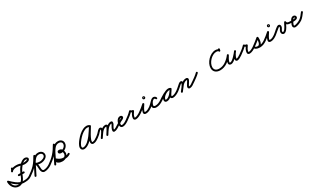

<svg xmlns="http://www.w3.org/2000/svg" viewBox="499 -3230 9429 5864"><g transform="rotate(-30 5214.0 -298.5)"><path d="M307.6 -555.8C307.6 -555.8 307.6 -555.8 307.6 -555.8C307.6 -546.3 281.7 -510.3 271.8 -493.9C263.4 -479.7 268 -461.3 282.3 -452.8C296.5 -444.3 314.9 -448.9 323.4 -463.2C323.4 -463.2 323.4 -463.2 323.4 -463.2C339.3 -490 367.6 -524.5 367.6 -555.8C367.6 -572.4 354.2 -585.8 337.6 -585.8C321.1 -585.8 307.6 -572.4 307.6 -555.8ZM322.8 -462.3C322.8 -462.3 322.8 -462.3 322.8 -462.3C355.9 -513.5 436.5 -518.9 490.9 -518.9C581.9 -518.9 655.6 -471 743.9 -471C801.2 -471 934.7 -487.8 934.7 -567.7C934.7 -617 874.5 -642.2 832.9 -642.2C681 -642.2 539.9 -422.6 488.8 -300.6C444 -193.6 400.4 -30 260 -30C130.4 -30 64.3 -149.8 64.3 -266.8C64.3 -283.3 50.8 -296.8 34.3 -296.8C17.7 -296.8 4.3 -283.3 4.3 -266.8C4.3 -116.2 96.4 30 260 30C435.1 30 488.2 -143.7 544.2 -277.4C583.3 -370.8 715.4 -582.2 832.9 -582.2C843.4 -582.2 874.7 -573.2 874.7 -567.7C874.7 -543.2 760.1 -531 743.9 -531C694 -531 655.3 -551 608.6 -564.2C570.2 -575 530.6 -578.9 490.9 -578.9C413.1 -578.9 318.4 -566 272.4 -494.8C263.4 -480.9 267.4 -462.3 281.3 -453.3C295.3 -444.3 313.8 -448.3 322.8 -462.3ZM13.1 -245.5C13.1 -245.5 13.1 -245.5 13.1 -245.5C122.3 -136.3 275.1 7.6 440.7 7.6C534.5 7.6 627.3 3.3 706.3 -52.5C719.8 -62.1 723.1 -80.8 713.5 -94.3C703.9 -107.8 685.2 -111.1 671.7 -101.5C671.7 -101.5 671.7 -101.5 671.7 -101.5C604 -53.7 520.8 -52.4 440.7 -52.4C294.5 -52.4 151.2 -192.3 55.5 -288C43.8 -299.7 24.8 -299.7 13.1 -288C1.4 -276.3 1.4 -257.3 13.1 -245.5ZM420.7 -243.6C420.7 -243.6 420.7 -243.6 420.7 -243.6C477.5 -243.6 534.2 -243.6 590.9 -243.6C607.5 -243.6 620.9 -257 620.9 -273.6C620.9 -290.2 607.5 -303.6 590.9 -303.6C590.9 -303.6 590.9 -303.6 590.9 -303.6C534.2 -303.6 477.5 -303.6 420.7 -303.6C404.2 -303.6 390.7 -290.2 390.7 -273.6C390.7 -257 404.2 -243.6 420.7 -243.6Z M706.2 -52.4C706.2 -52.4 706.2 -52.4 706.2 -52.4C796.2 -115.3 886.7 -180.3 961.8 -261C1037.1 -341.8 1094.6 -437 1149.6 -532.2C1157.9 -546.5 1152.9 -564.9 1138.6 -573.2C1124.3 -581.5 1105.9 -576.5 1097.6 -562.2C1097.6 -562.2 1097.6 -562.2 1097.6 -562.2C1045 -471 990 -379.3 917.9 -301.9C845.7 -224.4 758.3 -162 671.8 -101.6C658.2 -92.1 654.9 -73.4 664.4 -59.8C673.9 -46.2 692.6 -42.9 706.2 -52.4ZM1096.8 -560.6C1096.8 -560.6 1096.8 -560.6 1096.8 -560.6C1005.6 -378.2 914.4 -195.8 823.2 -13.4C815.8 1.4 821.8 19.4 836.6 26.8C851.4 34.2 869.4 28.2 876.8 13.4C876.8 13.4 876.8 13.4 876.8 13.4C968 -169 1059.2 -351.4 1150.4 -533.8C1157.8 -548.6 1151.8 -566.6 1137 -574C1122.2 -581.4 1104.2 -575.4 1096.8 -560.6ZM910.1 -118.3C925 -111.1 943 -117.4 950.2 -132.3C997.1 -229.5 1084.3 -442.2 1183.5 -498.5C1209.7 -513.4 1239.2 -517.2 1268.9 -517.2C1324.7 -517.2 1375.8 -488.6 1375.8 -427.5C1375.8 -351.6 1249.7 -312.2 1188.6 -312.2C1151.3 -312.2 1073.7 -319.7 1047.4 -351C1034.6 -366.3 1016.7 -364.3 1005.2 -354.6C993.7 -344.9 988.6 -327.6 1001.5 -312.4C1029 -279.9 1039.6 -252.9 1042.4 -210.1C1044.6 -174.8 1046.9 -139.4 1049.2 -104.1C1053.5 -37.5 1087.6 29.1 1162.9 29.1C1242.1 29.1 1338.8 -7.2 1403.1 -52.5C1416.6 -62 1419.8 -80.8 1410.3 -94.3C1400.7 -107.8 1382 -111.1 1368.4 -101.5C1368.4 -101.5 1368.4 -101.5 1368.4 -101.5C1314.4 -63.3 1229.7 -30.9 1162.9 -30.9C1122.3 -30.9 1111.2 -74.9 1109.1 -108C1106.8 -143.3 1104.5 -178.6 1102.2 -214C1098.7 -269.4 1083 -309 1047.3 -351.1C1034.4 -366.4 1016.5 -364.3 1005.1 -354.7C993.6 -345 988.6 -327.8 1001.4 -312.5C1041.1 -265.1 1130.9 -252.1 1188.6 -252.1C1285.8 -252.1 1435.8 -313.2 1435.8 -427.5C1435.8 -522 1358.2 -577.2 1268.9 -577.2C1129.2 -577.2 1064.7 -477.5 1002.2 -366.2C964.1 -298.4 929.9 -228.4 896.1 -158.4C888.9 -143.5 895.2 -125.5 910.1 -118.3Z M1361.4 -59.8C1370.9 -46.2 1389.6 -42.9 1403.2 -52.4C1493.7 -115.6 1579.4 -184.1 1652.8 -267C1724.3 -347.9 1783.2 -438.9 1837 -532.2C1845.3 -546.5 1840.4 -564.9 1826.1 -573.2C1811.7 -581.5 1793.4 -576.5 1785.1 -562.2C1733.2 -472.4 1676.7 -384.6 1607.8 -306.8C1537.6 -227.4 1455.4 -162.1 1368.8 -101.6C1355.2 -92.1 1351.9 -73.4 1361.4 -59.8ZM1784.1 -560.3C1784.1 -560.3 1784.1 -560.3 1784.1 -560.3C1695.7 -377.9 1607.4 -195.5 1519 -13.1C1511.8 1.8 1518 19.8 1532.9 27C1547.8 34.2 1565.8 28 1573 13.1C1661.3 -169.3 1749.7 -351.7 1838 -534.1C1845.3 -549 1839 -567 1824.1 -574.2C1809.2 -581.4 1791.3 -575.2 1784.1 -560.3ZM1603.1 -118.3C1618 -111.1 1636 -117.4 1643.2 -132.3C1690.6 -230.6 1778 -442 1878.7 -498.4C1905.3 -513.3 1934.9 -517.2 1964.9 -517.2C2020.7 -517.2 2071.8 -488.6 2071.8 -427.5C2071.8 -336.2 1974 -269.4 1888 -269.4C1877.2 -269.4 1858.1 -271.2 1858.1 -273.6C1858.1 -277.3 1858.7 -275.9 1857 -273.2C1855.6 -271 1853.8 -269.5 1851.5 -268.4C1851.6 -268.4 1851.6 -268.4 1851.6 -268.4C1852.7 -268.7 1853.8 -268.8 1855 -268.9C1857.4 -269.2 1859.9 -269.2 1862.4 -269.2C1926.6 -269.2 1943.5 -207.5 1943.5 -153.9C1943.5 -73.9 1866.3 -30 1794 -30C1741.2 -30 1666.2 -41.9 1647.1 -100.5C1644.5 -108.4 1641.2 -124.3 1645 -132.5C1648.6 -140 1633.6 -140.7 1619.3 -138.1C1604.9 -135.5 1591.1 -129.6 1597.1 -123.8C1623 -98.7 1649.2 -76.8 1679.7 -57C1732.7 -22.6 1794.2 3 1858.3 3C1941.2 3 2011.9 -3.5 2081.3 -52.5C2094.8 -62 2098.1 -80.8 2088.5 -94.3C2079 -107.8 2060.2 -111.1 2046.7 -101.5C2046.7 -101.5 2046.7 -101.5 2046.7 -101.5C1988.1 -60.1 1928.2 -57 1858.3 -57C1806.1 -57 1755.4 -79.3 1712.3 -107.3C1685.1 -125 1662 -144.5 1638.8 -166.9C1632.8 -172.7 1622.6 -174.3 1613 -172.6C1603.4 -170.8 1594.4 -165.8 1590.9 -158.2C1581.7 -139.1 1582.1 -114.7 1586.6 -94.4C1607.7 0.3 1708.3 30 1794 30C1899.8 30 2003.5 -40.1 2003.5 -153.9C2003.5 -242 1962.4 -329.2 1862.4 -329.2C1826.1 -329.2 1798.1 -313.3 1798.1 -273.6C1798.1 -224.5 1847.6 -209.4 1888 -209.4C2007.3 -209.4 2131.8 -302.6 2131.8 -427.5C2131.8 -522 2054.2 -577.2 1965 -577.2C1825 -577.2 1759 -477.8 1695.7 -366.3C1657.3 -298.6 1623 -228.5 1589.1 -158.4C1581.9 -143.5 1588.2 -125.5 1603.1 -118.3Z M3074.6 -468.4C3084 -482.1 3080.6 -500.8 3067 -510.2C3029 -536.4 2998.5 -547.1 2950.8 -547.1C2910 -547.1 2869.9 -535 2833.1 -518.1C2731.6 -471.4 2642.7 -387.3 2572.5 -301.7C2522.9 -241.2 2449.5 -144.2 2449.5 -61.9C2449.5 -5.3 2490.4 37.6 2547.3 37.6C2691.1 37.6 2816.9 -102.4 2898.4 -206.5C2963.4 -289.7 3015.3 -379.3 3073.2 -466.9C3082.3 -480.7 3078.5 -499.4 3064.7 -508.5C3050.9 -517.6 3032.3 -513.8 3023.1 -500C2966.2 -413.7 2915.2 -325.3 2851.2 -243.5C2783.2 -156.6 2668.5 -22.4 2547.3 -22.4C2523.2 -22.4 2509.5 -38.3 2509.5 -61.9C2509.5 -127.2 2579.8 -216 2618.9 -263.6C2683.2 -342.1 2765.1 -420.7 2858.2 -463.5C2887 -476.8 2918.8 -487.1 2950.8 -487.1C2986.6 -487.1 3005.3 -479.8 3032.9 -460.8C3046.6 -451.4 3065.2 -454.8 3074.6 -468.4ZM3063.1 -509.5C3048.7 -517.7 3030.4 -512.7 3022.1 -498.4C2965.5 -399.4 2899.3 -307.1 2850.2 -203.5C2828.2 -156.9 2804.1 -102 2804.1 -49.6C2804.1 -3.1 2829.8 33.6 2879.4 33.6C2952.5 33.6 3018.8 -11.9 3076.1 -52.5C3089.6 -62.1 3092.8 -80.8 3083.2 -94.4C3073.6 -107.9 3054.9 -111.1 3041.4 -101.5C2995.5 -68.9 2938 -26.4 2879.4 -26.4C2864.6 -26.4 2864.1 -36.4 2864.1 -49.6C2864.1 -92.3 2886.5 -140 2904.4 -177.8C2952.8 -280 3018.4 -371 3074.2 -468.6C3082.4 -482.9 3077.4 -501.3 3063.1 -509.5Z M3034.4 -59.9C3043.9 -46.3 3062.6 -42.9 3076.1 -52.4C3105.5 -72.8 3133.5 -95 3159.9 -119.1C3180.4 -137.8 3253.8 -230.6 3280.6 -230.6C3284.1 -230.6 3283.2 -231.4 3283.2 -224C3283.2 -183.4 3181.8 -43.1 3155.4 -5.2C3145.9 8.4 3149.3 27.1 3162.8 36.6C3176.4 46.1 3195.1 42.7 3204.6 29.2C3204.6 29.2 3204.6 29.2 3204.6 29.2C3241.7 -24.1 3343.2 -161.2 3343.2 -224C3343.2 -261.2 3319.3 -290.6 3280.6 -290.6C3221.4 -290.6 3171.8 -213.3 3132.9 -176C3104.6 -148.8 3074.1 -124.1 3041.9 -101.6C3028.3 -92.1 3024.9 -73.4 3034.4 -59.9ZM3204.6 29.2C3204.6 29.2 3204.6 29.2 3204.6 29.2C3264.6 -57 3351.4 -224.6 3468.1 -224.6C3471.3 -224.6 3477 -221.7 3475.4 -224.3C3475.1 -224.7 3474.8 -226.1 3474.8 -225.1C3474.8 -194.4 3373.3 -38.3 3349.9 -2.4C3340.8 11.5 3344.7 30.1 3358.6 39.1C3372.5 48.2 3391.1 44.3 3400.1 30.4C3400.1 30.4 3400.1 30.4 3400.1 30.4C3435.3 -23.5 3534.8 -166 3534.8 -225.1C3534.8 -262.9 3503.4 -284.6 3468.1 -284.6C3321.2 -284.6 3229.4 -111.3 3155.4 -5.2C3145.9 8.4 3149.3 27.1 3162.8 36.6C3176.4 46.1 3195.1 42.7 3204.6 29.2ZM3400.4 29.9C3400.4 29.9 3400.4 29.9 3400.4 29.9C3448.9 -51.4 3550.7 -224 3660.1 -227.9C3666.3 -228.1 3664.6 -228 3659.1 -234C3658.8 -234.3 3659.2 -232.9 3659.1 -232.4C3658.2 -222 3652.6 -211.1 3647.8 -202.2C3618 -146.7 3570.9 -80 3570.9 -16.1C3570.9 12 3588.3 35 3618 35C3688.5 35 3760.3 -14 3816 -52.3C3829.7 -61.7 3833.1 -80.4 3823.7 -94C3814.3 -107.7 3795.6 -111.1 3782 -101.7C3738.2 -71.6 3673.9 -25 3618 -25C3616.5 -25 3621 -24.5 3622.4 -23.9C3626.7 -21.9 3630.9 -13.4 3630.9 -16.1C3630.9 -66.9 3676.3 -128.5 3700.6 -173.8C3725.6 -220.4 3731.2 -290.5 3657.9 -287.9C3520.2 -282.9 3411 -105.1 3348.9 -0.8C3340.4 13.4 3345 31.8 3359.3 40.3C3373.5 48.8 3391.9 44.1 3400.4 29.9Z M3816.2 -52.4C3816.2 -52.4 3816.2 -52.4 3816.2 -52.4C3856 -80.2 3897.3 -106 3940.2 -128.9C3973 -146.5 4019.6 -162.3 4045.9 -188.8C4057.6 -200.6 4064 -215.4 4064 -232C4064 -269.3 4025.4 -291 3992 -291C3885.2 -291 3828 -157.2 3828 -66C3828 -10.6 3857 34 3917 34C3990.9 34 4067 -11.5 4125.3 -52.5C4138.8 -62 4142.1 -80.7 4132.5 -94.3C4123 -107.8 4104.3 -111.1 4090.7 -101.5C4043.7 -68.4 3977.3 -26 3917 -26C3891.7 -26 3888 -43.9 3888 -66C3888 -121.3 3922.9 -231 3992 -231C3996.3 -231 4002 -229.9 4005.3 -226.9C4006 -226.3 4004.3 -228.7 4004.1 -230.6C4004.1 -231.1 4004 -231.5 4004 -232C4004 -231.2 3996.7 -225.9 3993.5 -224C3922.9 -181.6 3850.3 -149.4 3781.8 -101.6C3768.2 -92.1 3764.9 -73.4 3774.4 -59.8C3783.9 -46.2 3802.6 -42.9 3816.2 -52.4Z M4125.1 -52.4C4125.1 -52.4 4125.1 -52.4 4125.1 -52.4C4207 -109.2 4295.7 -175.7 4362.3 -250C4368.2 -256.5 4354 -262.2 4339.2 -264.2C4324.4 -266.3 4309.2 -264.7 4313.1 -256.8C4332.5 -217.3 4377.8 -200.3 4419.4 -198C4429.4 -197.5 4426.3 -213.3 4419.4 -227.2C4412.4 -241 4401.5 -252.9 4396 -244.5C4351.9 -177.7 4302.2 -111.1 4302.2 -27.1C4302.2 17.5 4334.8 37.9 4376.1 37.9C4445.2 37.9 4538.7 -13.3 4593.5 -52.6C4606.9 -62.3 4610 -81 4600.4 -94.5C4590.7 -107.9 4572 -111 4558.5 -101.4C4514.8 -70 4431.4 -22.1 4376.1 -22.1C4362.5 -22.1 4362.2 -20 4362.2 -27.1C4362.2 -97 4409.2 -155.7 4446 -211.5C4451.6 -219.9 4450.7 -231.2 4446 -240.6C4441.3 -250 4432.6 -257.4 4422.6 -258C4404.2 -258.9 4375.9 -264.9 4366.9 -283.2C4363 -291.1 4353.7 -296.1 4343.8 -297.5C4333.9 -298.8 4323.6 -296.6 4317.7 -290C4254.2 -219.2 4168.9 -155.8 4090.9 -101.6C4077.3 -92.2 4073.9 -73.5 4083.4 -59.9C4092.8 -46.3 4111.5 -42.9 4125.1 -52.4Z M4593 -52.3C4593 -52.3 4593 -52.3 4593 -52.3C4671.2 -106.3 4747.6 -169.2 4818.1 -232.7C4830.8 -244.2 4823.9 -261 4811.6 -271.3C4799.2 -281.6 4781.4 -285.3 4772.4 -270.7C4729.7 -201.3 4551.1 41 4735 41C4818.8 41 4890.2 -5.9 4956.3 -52.5C4969.8 -62 4973.1 -80.7 4963.5 -94.3C4954 -107.8 4935.3 -111.1 4921.7 -101.5C4921.7 -101.5 4921.7 -101.5 4921.7 -101.5C4867 -63 4804.8 -19 4735 -19C4705.1 -19 4710.6 -31.9 4719.3 -57.1C4741.7 -122.6 4787.3 -180.3 4823.6 -239.3C4832.5 -253.9 4827.5 -269.1 4817 -277.9C4806.6 -286.6 4790.7 -288.8 4777.9 -277.3C4709.3 -215.5 4635 -154.2 4559 -101.7C4545.3 -92.3 4541.9 -73.6 4551.3 -60C4560.7 -46.3 4579.4 -42.9 4593 -52.3ZM4895.5 -422.5C4899.3 -426.3 4905.1 -426 4904 -426C4902.9 -426 4908.7 -426.3 4912.5 -422.5C4916.3 -418.7 4916 -412.9 4916 -414C4916 -415.1 4916.3 -409.3 4912.5 -405.5C4908.7 -401.7 4902.9 -402 4904 -402C4905.1 -402 4899.3 -401.7 4895.5 -405.5C4891.7 -409.3 4892 -415.1 4892 -414C4892 -412.9 4891.7 -418.7 4895.5 -422.5ZM4856 -414C4856 -387.6 4877.6 -366 4904 -366C4930.4 -366 4952 -387.6 4952 -414C4952 -440.4 4930.4 -462 4904 -462C4877.6 -462 4856 -440.4 4856 -414Z M4956.2 -52.4C4956.2 -52.4 4956.2 -52.4 4956.2 -52.4C4982.3 -70.6 5006.5 -91.3 5029.3 -113.6C5059.9 -143.6 5117.2 -226.5 5162.7 -226.5C5178 -226.5 5195.8 -215.6 5200.2 -200.6C5204.9 -184.7 5221.5 -175.6 5237.4 -180.2C5253.3 -184.9 5262.4 -201.5 5257.8 -217.4C5257.8 -217.4 5257.8 -217.4 5257.8 -217.4C5245.9 -258 5204.6 -286.5 5162.7 -286.5C5079.6 -286.5 4991.5 -150.2 4921.8 -101.6C4908.3 -92.1 4904.9 -73.4 4914.4 -59.8C4923.9 -46.3 4942.6 -42.9 4956.2 -52.4ZM5257.8 -217.4C5257.8 -217.4 5257.8 -217.4 5257.8 -217.4C5245.9 -258.1 5204.6 -286.5 5162.7 -286.5C5067.3 -286.5 4977.6 -144.7 4977.6 -58.7C4977.6 6.5 5039.3 34.8 5096.6 34.8C5184.5 34.8 5271.2 -2.8 5342.2 -52.4C5355.8 -61.9 5359.1 -80.6 5349.6 -94.2C5340.1 -107.8 5321.4 -111.1 5307.8 -101.6C5247 -59.1 5172 -25.2 5096.6 -25.2C5075.5 -25.2 5037.6 -30.1 5037.6 -58.7C5037.6 -110.8 5103 -226.5 5162.7 -226.5C5178 -226.5 5195.8 -215.7 5200.2 -200.6C5204.9 -184.7 5221.5 -175.6 5237.4 -180.2C5253.3 -184.9 5262.4 -201.5 5257.8 -217.4Z M5300.4 -59.8C5309.9 -46.2 5328.6 -42.9 5342.2 -52.4C5414.1 -102.6 5603.9 -226.8 5692.6 -226.8C5705.7 -226.8 5719.7 -224.3 5730.6 -216.6C5746.1 -205.5 5762.4 -213.3 5770.8 -226.3C5779.2 -239.3 5779.5 -257.4 5763 -267C5739.3 -280.7 5719.3 -286.1 5691.3 -286.1C5572.9 -286.1 5391.1 -160.7 5391.1 -34.2C5391.1 14.6 5424 37.3 5469.7 37.3C5598.7 37.3 5721.4 -121.4 5777.3 -223.6C5786.9 -241.1 5778.6 -257.1 5765.4 -264.3C5752.3 -271.5 5734.3 -270 5724.7 -252.4C5689.3 -187.9 5607.3 -104.4 5607.3 -31.6C5607.3 13.2 5648.2 34.7 5688 34.7C5761.7 34.7 5848.4 -10.9 5907.3 -52.5C5920.8 -62.1 5924.1 -80.8 5914.5 -94.3C5904.9 -107.8 5886.2 -111.1 5872.7 -101.5C5872.7 -101.5 5872.7 -101.5 5872.7 -101.5C5824.6 -67.5 5748.4 -25.3 5688 -25.3C5684.9 -25.3 5667.3 -26.3 5667.3 -31.6C5667.3 -75.7 5751.5 -176.5 5777.3 -223.6C5786.9 -241.1 5778.6 -257.1 5765.4 -264.3C5752.2 -271.5 5734.3 -269.9 5724.7 -252.4C5681 -172.7 5571.9 -22.7 5469.7 -22.7C5455.5 -22.7 5451.1 -20.8 5451.1 -34.2C5451.1 -126.1 5607.2 -226.1 5691.3 -226.1C5709 -226.1 5718.6 -223.4 5733 -215C5749.4 -205.5 5765.3 -212.5 5773.2 -224.8C5781.1 -237 5780.9 -254.3 5765.4 -265.4C5744.3 -280.5 5718.3 -286.8 5692.6 -286.8C5581.2 -286.8 5396.6 -163.5 5307.8 -101.6C5294.2 -92.1 5290.9 -73.4 5300.4 -59.8Z M5865.3 -59.9C5874.8 -46.3 5893.5 -42.9 5907.1 -52.3C5951.8 -83.3 5992.4 -119.6 6032.9 -155.7C6049 -170 6104.6 -226.3 6126.7 -226.3C6128.2 -226.3 6123.7 -227.3 6122.6 -228.3C6119.7 -230.8 6122.1 -227.8 6122.1 -224.4C6122.1 -176.4 6016 -51.7 5982.3 -8.4C5972.1 4.7 5974.5 23.5 5987.6 33.7C6000.7 43.9 6019.5 41.5 6029.7 28.4C6074.8 -29.7 6182.1 -152.8 6182.1 -224.4C6182.1 -257 6161.8 -286.3 6126.7 -286.3C6079.8 -286.3 6025.8 -229.7 5993.1 -200.5C5954.3 -166.1 5915.6 -131.2 5872.9 -101.7C5859.3 -92.2 5855.9 -73.5 5865.3 -59.9ZM6029.5 28.7C6029.5 28.7 6029.5 28.7 6029.5 28.7C6062.9 -13.3 6097.4 -54.8 6127.8 -99.1C6172.4 -164.3 6234 -225 6318.2 -225C6320 -225 6323.9 -223.2 6322.5 -224.8C6322 -225.4 6321.6 -226.1 6321.3 -226.8C6321.3 -226.8 6321.1 -227.9 6321.1 -227.5C6321.1 -191.7 6216.7 -75.2 6216.7 -18.6C6216.7 17 6242.1 39 6277 39C6348 39 6412 -13.3 6467.4 -52.5C6480.9 -62.1 6484.1 -80.8 6474.5 -94.4C6464.9 -107.9 6446.2 -111.1 6432.6 -101.5C6389.1 -70.6 6332.1 -21 6277 -21C6267.9 -21 6276.7 -16.6 6276.7 -18.6C6276.7 -55.6 6381 -171.3 6381 -227.5C6381 -262.9 6351.7 -285 6318.2 -285C6213.1 -285 6134.7 -215.4 6078.2 -132.9C6048.8 -89.9 6015.1 -49.5 5982.5 -8.7C5972.2 4.2 5974.3 23.1 5987.3 33.5C6000.2 43.8 6019.1 41.7 6029.5 28.7Z M6425.5 -58.3C6435.1 -44.8 6453.9 -41.6 6467.4 -51.2C6551 -110.6 6640.3 -169.7 6712.4 -243C6724 -254.8 6723.8 -273.8 6712 -285.4C6700.2 -297 6681.2 -296.8 6669.6 -285C6669.6 -285 6669.6 -285 6669.6 -285C6600.1 -214.3 6513.3 -157.5 6432.6 -100.1C6419.1 -90.5 6415.9 -71.8 6425.5 -58.3Z M7604.5 -554.2C7604.5 -554.2 7604.5 -554.2 7604.5 -554.2C7601.1 -540 7597.7 -525.7 7594.3 -511.5C7590.4 -495.3 7600.3 -479.1 7616.4 -475.3C7632.5 -471.4 7648.7 -481.3 7652.6 -497.4C7652.6 -497.4 7652.6 -497.4 7652.6 -497.4C7656 -511.7 7659.5 -525.9 7662.9 -540.2C7666.7 -556.3 7656.8 -572.5 7640.7 -576.4C7624.6 -580.2 7608.4 -570.3 7604.5 -554.2ZM7653.4 -504.4C7653.4 -504.4 7653.4 -504.4 7653.4 -504.4C7653.4 -564.1 7570 -582.3 7524.3 -582.3C7330.3 -582.3 7124.9 -364.5 7124.9 -174.4C7124.9 -38.5 7224.5 30 7353 30C7447.5 30 7532.3 -0.3 7610.4 -52C7624.2 -61.1 7628 -79.7 7618.9 -93.6C7609.7 -107.4 7591.1 -111.2 7577.3 -102C7509 -56.8 7435.7 -30 7353 -30C7257.8 -30 7184.9 -72.1 7184.9 -174.4C7184.9 -331.6 7363.5 -522.3 7524.3 -522.3C7537.5 -522.3 7593.4 -512.8 7593.4 -504.4C7593.4 -487.9 7606.9 -474.4 7623.4 -474.4C7640 -474.4 7653.4 -487.9 7653.4 -504.4Z M7568.3 -60C7577.7 -46.4 7596.3 -42.9 7610 -52.3C7683.9 -103.1 7753.3 -166.4 7805.4 -239.6C7816.5 -255.1 7808.5 -271.4 7795.5 -279.7C7782.5 -288 7764.3 -288.3 7754.9 -271.8C7714.3 -200.5 7653.9 -115.7 7653.9 -31.7C7653.9 14.5 7694.4 34.9 7735.2 34.9C7841.1 34.9 7999 -154.8 8056.5 -235.6C8067.7 -251.5 8061.8 -268.1 8050 -277C8038.3 -285.8 8020.6 -286.9 8008.5 -271.7C7993.2 -252.4 7976.2 -233.3 7964 -211.9C7964 -211.9 7963.8 -211.7 7963.7 -211.5C7963.6 -211.3 7963.5 -211.1 7963.5 -211.1C7933.7 -155.2 7896 -95.6 7896 -30.3C7896 -18.6 7897.9 -6.8 7903.3 3.7C7903.3 3.7 7903.4 3.9 7903.5 4.1C7903.6 4.3 7903.8 4.5 7903.8 4.5C7914.1 23.2 7930 32.8 7955.4 32.8C8010.1 32.8 8095.1 -22.2 8138.2 -52.4C8151.8 -61.9 8155.1 -80.6 8145.6 -94.2C8136.1 -107.8 8117.4 -111.1 8103.8 -101.6C8103.8 -101.6 8103.8 -101.6 8103.8 -101.6C8072.6 -79.7 7993.4 -27.2 7955.4 -27.2C7944.2 -27.2 7961.9 -14.4 7956.2 -24.5C7956.2 -24.5 7956.4 -24.3 7956.5 -24.1C7956.6 -23.9 7956.7 -23.7 7956.7 -23.7C7956 -25.1 7956 -28.5 7956 -30.3C7956 -83.7 7991.9 -136.8 8016.5 -182.9C8016.5 -182.9 8016.4 -182.7 8016.3 -182.5C8016.2 -182.3 8016 -182.1 8016 -182.1C8026.7 -200.7 8042.1 -217.5 8055.5 -234.3C8067.6 -249.5 8061.2 -266.5 8049.1 -275.7C8036.9 -284.8 8018.8 -286.2 8007.5 -270.4C7965 -210.5 7811.5 -25.1 7735.2 -25.1C7730.5 -25.1 7713.9 -25.3 7713.9 -31.7C7713.9 -102.3 7772.4 -181.3 7807.1 -242.2C7816.5 -258.7 7809.3 -274.5 7797.1 -282.3C7784.9 -290.1 7767.6 -289.9 7756.6 -274.4C7708.5 -206.9 7644.1 -148.5 7576 -101.7C7562.4 -92.3 7558.9 -73.7 7568.3 -60Z M8137.1 -52.4C8137.1 -52.4 8137.1 -52.4 8137.1 -52.4C8219 -109.2 8307.7 -175.7 8374.3 -250C8380.2 -256.5 8366 -262.2 8351.2 -264.2C8336.4 -266.3 8321.2 -264.7 8325.1 -256.8C8344.5 -217.3 8389.8 -200.3 8431.4 -198C8441.4 -197.5 8438.3 -213.3 8431.4 -227.2C8424.4 -241 8413.5 -252.9 8408 -244.5C8363.9 -177.7 8314.2 -111.1 8314.2 -27.1C8314.2 17.5 8346.8 37.9 8388.1 37.9C8457.2 37.9 8550.7 -13.3 8605.5 -52.6C8618.9 -62.3 8622 -81 8612.4 -94.5C8602.7 -107.9 8584 -111 8570.5 -101.4C8526.8 -70 8443.4 -22.1 8388.1 -22.1C8374.5 -22.1 8374.2 -20 8374.2 -27.1C8374.2 -97 8421.2 -155.7 8458 -211.5C8463.6 -219.9 8462.7 -231.2 8458 -240.6C8453.3 -250 8444.6 -257.4 8434.6 -258C8416.2 -258.9 8387.9 -264.9 8378.9 -283.2C8375 -291.1 8365.7 -296.1 8355.8 -297.5C8345.9 -298.8 8335.6 -296.6 8329.7 -290C8266.2 -219.2 8180.9 -155.8 8102.9 -101.6C8089.3 -92.2 8085.9 -73.5 8095.4 -59.9C8104.8 -46.3 8123.5 -42.9 8137.1 -52.4Z M8605.1 -52.4C8605.1 -52.4 8605.1 -52.4 8605.1 -52.4C8689 -110.6 8769.3 -176.4 8848.1 -241.3C8856.1 -247.9 8843.2 -257.9 8828.7 -263.6C8814.1 -269.4 8797.9 -271 8799.2 -260.7C8806.3 -204.7 8795.2 -37.1 8713.8 -37.1C8686.6 -37.1 8645.5 -42.1 8628.5 -66.2C8617 -82.6 8599 -82.2 8586.8 -73.5C8574.5 -64.9 8568 -48.1 8579.5 -31.8C8615.9 20.2 8699.9 31.1 8758.5 31.1C8841.5 31.1 8926.5 -4.8 8993.4 -52.6C9006.9 -62.2 9010 -81 9000.4 -94.4C8990.8 -107.9 8972 -111 8958.6 -101.4C8958.6 -101.4 8958.6 -101.4 8958.6 -101.4C8901.9 -60.9 8828.9 -28.9 8758.5 -28.9C8722.9 -28.9 8651.3 -33.8 8628.5 -66.2C8617 -82.6 8599 -82.2 8586.8 -73.5C8574.5 -64.9 8568 -48.1 8579.5 -31.8C8608.9 10.1 8665.4 22.9 8713.8 22.9C8843.7 22.9 8871 -171 8858.8 -268.2C8857.5 -278.5 8849.3 -286.6 8839.4 -290.6C8829.5 -294.5 8817.9 -294.2 8809.9 -287.6C8732.4 -223.8 8653.4 -158.9 8570.9 -101.6C8557.3 -92.2 8553.9 -73.5 8563.4 -59.9C8572.8 -46.3 8591.5 -42.9 8605.1 -52.4Z M8993 -52.3C8993 -52.3 8993 -52.3 8993 -52.3C9071.2 -106.3 9147.6 -169.2 9218.1 -232.7C9230.8 -244.2 9223.9 -261 9211.6 -271.3C9199.2 -281.6 9181.4 -285.3 9172.4 -270.7C9129.7 -201.3 8951.1 41 9135 41C9218.8 41 9290.2 -5.9 9356.3 -52.5C9369.8 -62 9373.1 -80.7 9363.5 -94.3C9354 -107.8 9335.3 -111.1 9321.7 -101.5C9321.7 -101.5 9321.7 -101.5 9321.7 -101.5C9267 -63 9204.8 -19 9135 -19C9105.1 -19 9110.6 -31.9 9119.3 -57.1C9141.7 -122.6 9187.3 -180.3 9223.6 -239.3C9232.5 -253.9 9227.5 -269.1 9217 -277.9C9206.6 -286.6 9190.7 -288.8 9177.9 -277.3C9109.3 -215.5 9035 -154.2 8959 -101.7C8945.3 -92.3 8941.9 -73.6 8951.3 -60C8960.7 -46.3 8979.4 -42.9 8993 -52.3ZM9295.5 -422.5C9299.3 -426.3 9305.1 -426 9304 -426C9302.9 -426 9308.7 -426.3 9312.5 -422.5C9316.3 -418.7 9316 -412.9 9316 -414C9316 -415.1 9316.3 -409.3 9312.5 -405.5C9308.7 -401.7 9302.9 -402 9304 -402C9305.1 -402 9299.3 -401.7 9295.5 -405.5C9291.7 -409.3 9292 -415.1 9292 -414C9292 -412.9 9291.7 -418.7 9295.5 -422.5ZM9256 -414C9256 -387.6 9277.6 -366 9304 -366C9330.4 -366 9352 -387.6 9352 -414C9352 -440.4 9330.4 -462 9304 -462C9277.6 -462 9256 -440.4 9256 -414Z M9313.1 -60.3C9322.3 -46.5 9341 -42.9 9354.7 -52.1C9403.9 -85.1 9545.3 -223 9574 -223C9580 -223 9579.1 -220.5 9579.1 -213C9579.1 -186.2 9562.6 -156.7 9547 -136C9529.2 -112.3 9518.3 -83.3 9518.3 -53.6C9518.3 -8.1 9546.7 36.2 9596 36.2C9614.9 36.2 9633 29.4 9648.9 19.4C9737.5 -35.9 9771.6 -154.6 9825.4 -240C9833.1 -252.3 9819.2 -263.5 9803.5 -268C9787.7 -272.6 9770 -270.5 9770 -256C9770 -162.1 9860.6 -141.1 9936.9 -141C9953.5 -141 9967 -154.4 9967 -170.9C9967 -187.5 9953.6 -201 9937.1 -201C9898.2 -201.1 9830 -202.9 9830 -256C9830 -270.5 9820 -280.6 9808.1 -284C9796.2 -287.4 9782.3 -284.2 9774.6 -272C9727.1 -196.5 9693.3 -79.1 9617.1 -31.4C9611 -27.6 9603.4 -23.8 9596 -23.8C9582 -23.8 9578.3 -42.8 9578.3 -53.6C9578.3 -70.3 9585 -86.7 9595 -100C9618.7 -131.5 9639.1 -172.7 9639.1 -213C9639.1 -252.2 9615 -283 9574 -283C9504.9 -283 9386.7 -145.8 9321.3 -101.9C9307.5 -92.7 9303.9 -74 9313.1 -60.3Z M9907 -171C9907 -154.4 9920.5 -141 9937 -141C10000 -141.1 10187.5 -122.2 10187.5 -222.5C10187.5 -268.7 10145.3 -297.6 10102.4 -297.6C10050 -297.6 10007 -252.1 9985.9 -207.9C9973.1 -180.9 9960.2 -153.9 9947.3 -126.9C9934.9 -100.8 9921.8 -71.7 9921.8 -42.3C9921.8 4.3 9951.4 36.9 9999.3 36.9C10070.9 36.9 10187.3 -11.6 10244.5 -52.6C10257.9 -62.3 10261 -81 10251.4 -94.5C10241.7 -107.9 10223 -111 10209.5 -101.4C10209.5 -101.4 10209.5 -101.4 10209.5 -101.4C10162.6 -67.7 10057.9 -23.1 9999.3 -23.1C9984.7 -23.1 9981.8 -28.4 9981.8 -42.3C9981.8 -61.8 9993.4 -84 10001.5 -101.1C10014.4 -128.1 10027.2 -155.1 10040.1 -182.1C10050.5 -203.9 10075.3 -237.6 10102.4 -237.6C10110.9 -237.6 10127.5 -233.7 10127.5 -222.5C10127.5 -215 10118 -212.8 10112.1 -211C10059.6 -194.9 9991.2 -201.1 9937 -201C9920.4 -201 9907 -187.5 9907 -171Z M10202.5 -58.3C10212.1 -44.8 10230.9 -41.6 10244.4 -51.2C10316.4 -102.4 10368 -176.6 10421.7 -245.6C10431.9 -258.7 10429.5 -277.5 10416.4 -287.7C10403.3 -297.9 10384.5 -295.5 10374.3 -282.4C10374.3 -282.4 10374.3 -282.4 10374.3 -282.4C10324.5 -218.3 10276.5 -147.6 10209.6 -100.1C10196.1 -90.5 10192.9 -71.8 10202.5 -58.3Z"/></g></svg>

Font: FRB American Cursive
Style: Bold Italic
Weight: 700
Italic angle: -25°
Version: Version 2.0;Modular Font Editor K font №1